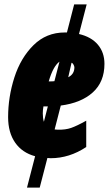

<svg xmlns="http://www.w3.org/2000/svg" viewBox="-20 -710 502 875"><path d="M140 2Q81 -14 49 -60Q17 -106 17 -176Q17 -268 45.5 -357Q74 -446 132.5 -504Q191 -562 275 -562H285L318 -690H375L340 -555Q396 -542 426 -506.5Q456 -471 456 -419Q456 -337 403 -289Q350 -241 257 -229L229 -120L243 -119Q278 -118 304 -127Q330 -136 373 -160V-40Q296 11 211 11L196 10L161 145H103ZM204 -339Q221 -339 228 -340L251 -429Q222 -408 202 -339ZM319 -403Q319 -408 315 -415.5Q311 -423 306 -424L291 -358Q319 -372 319 -403ZM198 -225H178Q175 -209 175 -193Q175 -172 180 -155Z"/></svg>

Font: Noto Sans UI CondBlack
Style: Italic
Weight: 900
Width: 3
Italic angle: -12°
Designer: Monotype Design Team
Foundry: Monotype Imaging Inc.
Version: Version 1.001